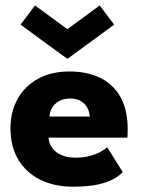

<svg xmlns="http://www.w3.org/2000/svg" viewBox="-20 -692 542 724"><path d="M163 -173Q164.5 -151 177 -134Q189.5 -117 211.8 -107.2Q234 -97.5 264.5 -97.5Q293.5 -97.5 316.8 -103.5Q340 -109.5 357.2 -118.5Q374.5 -127.5 384 -137L443 -43Q430.5 -29.5 407.8 -16.8Q385 -4 348 4Q311 12 254.5 12Q186.5 12 133.5 -13.5Q80.5 -39 50 -88.5Q19.5 -138 19.5 -209.5Q19.5 -269.5 45.8 -317.8Q72 -366 122 -394.2Q172 -422.5 242.5 -422.5Q309.5 -422.5 358.8 -398Q408 -373.5 434.8 -325.2Q461.5 -277 461.5 -205Q461.5 -201 461.2 -189Q461 -177 460 -173ZM318.5 -252.5Q318 -268.5 310 -284.2Q302 -300 286 -310.2Q270 -320.5 245 -320.5Q220 -320.5 202.8 -310.8Q185.5 -301 176.5 -285.5Q167.5 -270 166.5 -252.5ZM234 -470 57.5 -599 112 -671.5 234 -582 356 -671.5 410.5 -599Z"/></svg>

Font: League Spartan Thin
Style: Bold
Weight: 700
Version: Version 2.002